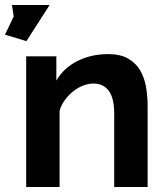

<svg xmlns="http://www.w3.org/2000/svg" viewBox="-44 -750 668 770"><path d="M62 -585 -24 -611 11 -684 4 -730H155ZM548 0H414V-294Q414 -357 392 -386Q370 -415 331 -415Q311 -415 290 -407Q269 -399 250.5 -384.5Q232 -370 217 -350Q202 -330 195 -306V0H61V-524H182V-427Q211 -477 266 -505Q321 -533 390 -533Q439 -533 470 -515Q501 -497 518 -468Q535 -439 541.5 -402Q548 -365 548 -327Z"/></svg>

Font: PTCRaleway
Style: Bold
Weight: 700
Designer: Matt McInerney, Pablo Impallari, Rodrigo Fuenzalida
Foundry: Matt McInerney, Pablo Impallari, Rodrigo Fuenzalida
Version: Version 3.000g; ttfautohint (v1.5) -l 8 -r 28 -G 28 -x 14 -D